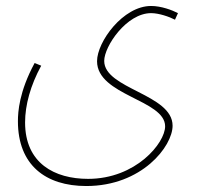

<svg xmlns="http://www.w3.org/2000/svg" viewBox="-20 -393 662 643"><path d="M40 13C40 160 133 230 269 230C455 230 558 97 558 28C558 -78 329 -95 329 -189C329 -238 404 -349 486 -349C512 -349 547 -337 566 -327L576 -349C557 -359 520 -373 486 -373C392 -373 305 -253 305 -188C305 -73 533 -59 533 30C533 86 435 206 275 206C163 206 64 154 64 17C64 -41 82 -107 118 -173L96 -182C44 -86 40 -18 40 13Z"/></svg>

Font: Noto Sans Arabic ExtCond Thin
Style: Regular
Weight: 100
Width: 2
Designer: Monotype Design Team, Nadine Chahine, Nizar Qandah and Khaled Hosny
Foundry: Monotype Imaging Inc.
Version: Version 2.012